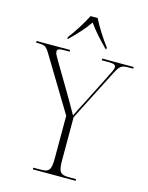

<svg xmlns="http://www.w3.org/2000/svg" viewBox="-145 -1014 844 1097"><g transform="rotate(15 277.0 -465.5)"><path d="M157 -782V-771H160C204 -815 241 -853 272 -899C304 -853 340 -815 383 -771H387V-782C356 -822 315 -886 293 -931H251C229 -886 188 -822 157 -782ZM159 0H412V-10H369C318 -10 307 -24 307 -95V-348L463 -654C486 -698 497 -704 538 -704H564V-714H378V-704H417C453 -704 461 -697 461 -685C461 -672 451 -654 439 -630L347 -448C324 -405 315 -385 301 -357C278 -398 249 -448 223 -492L138 -635C125 -657 115 -673 115 -685C115 -697 121 -704 155 -704H188V-714H-10V-704H2C42 -704 50 -699 74 -659L264 -345V-95C264 -24 253 -10 202 -10H159Z"/></g></svg>

Font: Noto Serif Display ExtraLight
Style: Regular
Weight: 200
Designer: Monotype Design Team
Foundry: Monotype Imaging Inc.
Version: Version 2.009